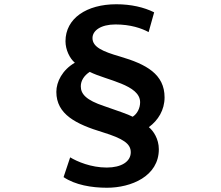

<svg xmlns="http://www.w3.org/2000/svg" viewBox="-20 -804 1040 903"><path d="M679 -653 705 -746C657 -770 596 -784 527 -784C388 -784 288 -718 288 -610C288 -570 308 -529 332 -509C273 -475 245 -419 245 -372C245 -266 338 -220 463 -182C560 -152 595 -128 595 -88C595 -44 551 -16 482 -16C408 -16 343 -44 310 -64L279 29C334 66 411 79 483 79C597 79 727 25 727 -102C727 -151 701 -189 680 -206C724 -238 754 -287 754 -346C754 -455 668 -502 545 -538C462 -562 415 -583 415 -625C415 -660 454 -689 523 -689C594 -689 646 -671 679 -653ZM360 -398C360 -425 376 -449 402 -466C481 -426 639 -406 639 -323C639 -296 626 -269 604 -255C581 -267 533 -283 470 -305C385 -333 360 -362 360 -398Z"/></svg>

Font: DAIFUKU Sans JP
Style: Bold
Weight: 700
Designer: Original font ‘Source Han Sans JP’ : Ryoko NISHIZUKA  (kana, bopomofo & ideographs); Paul D. Hunt (Latin, Greek & Cyrill
Foundry: Daifuku
Version: Version 1.001